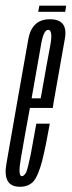

<svg xmlns="http://www.w3.org/2000/svg" viewBox="-43 -676 260 698"><path d="M29.5 3 36.5 -35.5Q21.5 -35.5 33 -101Q44 -166 69 -302Q97 -461.5 106.5 -515Q115.5 -567.5 132 -567.5Q149.5 -567.5 140.5 -515Q130.5 -463.5 105 -318.5H65.5L59 -283.5H149Q150.5 -293 151.5 -301.5Q180.5 -466 193 -536.5Q205 -606 138.5 -606Q73 -606 60 -534Q47.5 -462 19 -302Q-4 -168 -19.5 -82Q-35 3 29.5 3ZM36.5 -35.5 29.5 3Q61 3 79 -17Q96 -37 110.5 -92Q124 -146.5 138 -226.5H89Q78.5 -166.5 69 -116Q58.5 -65.5 52.5 -50Q44.5 -35.5 36.5 -35.5ZM96 -633H194L197.5 -655.5H100Z"/></svg>

Font: Anybody UltraCondensed Light
Style: Italic
Weight: 300
Width: 1
Italic angle: -10°
Version: Version 1.113;gftools[0.9.25]